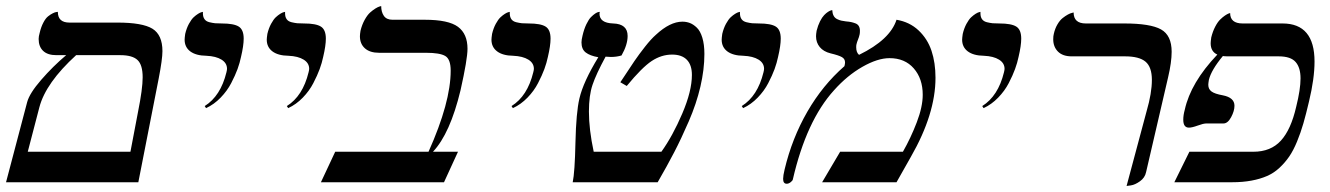

<svg xmlns="http://www.w3.org/2000/svg" viewBox="-34 -598 4364 630"><path d="M360.8 -417H215.8Q116.2 -326.2 95.2 -246.1L57.1 -100.1H394L418.9 -231Q434.1 -306.6 434.1 -344.2Q434.1 -385.3 417.2 -401.1Q400.4 -417 360.8 -417ZM419.9 0H-14.2L55.2 -263.2Q63 -292 101.1 -335.9Q139.2 -379.9 183.1 -417H150.9Q122.1 -417 107.4 -431.2Q92.8 -445.3 92.8 -470.2Q92.8 -478.5 96.2 -490.2Q100.6 -509.3 108.2 -523.7Q115.7 -538.1 123.8 -544.4Q131.8 -550.8 139.2 -554.4Q146.5 -558.1 151.4 -558.6L155.8 -559.1Q155.8 -523.9 193.8 -523.9H351.1Q433.6 -523.9 466.3 -503.7Q499 -483.4 499 -430.2Q499 -403.8 486.8 -340.8Z M642.1 -243.2 637.7 -250Q689.9 -282.7 709 -360.8Q710.9 -368.7 710.9 -372.1Q710.9 -391.1 692.9 -402.3Q674.8 -413.6 643.1 -415Q608.9 -415.5 590.3 -429.4Q571.8 -443.4 571.8 -467.8Q571.8 -473.1 573.7 -486.8Q578.1 -505.4 585.9 -519.8Q593.8 -534.2 601.3 -541.3Q608.9 -548.3 616 -552.7Q623 -557.1 627.4 -558.1L631.8 -559.1V-554.2Q631.8 -542.5 637 -535.2Q642.1 -527.8 653.1 -525.1Q664.1 -522.5 671.9 -521.7Q679.7 -521 693.8 -521Q733.4 -521 749.5 -510.7Q765.6 -500.5 765.6 -471.2Q765.6 -448.2 756.8 -411.1Q752.9 -392.1 745.4 -371.3Q737.8 -350.6 724.6 -325.2Q711.4 -299.8 689.9 -277.6Q668.5 -255.4 642.1 -243.2Z M911.6 -243.2 907.2 -250Q959.5 -282.7 978.5 -360.8Q980.5 -368.7 980.5 -372.1Q980.5 -391.1 962.4 -402.3Q944.3 -413.6 912.6 -415Q878.4 -415.5 859.9 -429.4Q841.3 -443.4 841.3 -467.8Q841.3 -473.1 843.3 -486.8Q847.7 -505.4 855.5 -519.8Q863.3 -534.2 870.8 -541.3Q878.4 -548.3 885.5 -552.7Q892.6 -557.1 897 -558.1L901.4 -559.1V-554.2Q901.4 -542.5 906.5 -535.2Q911.6 -527.8 922.6 -525.1Q933.6 -522.5 941.4 -521.7Q949.2 -521 963.4 -521Q1002.9 -521 1019 -510.7Q1035.2 -500.5 1035.2 -471.2Q1035.2 -448.2 1026.4 -411.1Q1022.5 -392.1 1014.9 -371.3Q1007.3 -350.6 994.1 -325.2Q981 -299.8 959.5 -277.6Q938 -255.4 911.6 -243.2Z M1359.9 -533.2Q1437.5 -533.2 1468.8 -510Q1500 -486.8 1500 -438Q1500 -403.8 1477.1 -301.8Q1442.9 -159.7 1386.7 -100.1H1468.8L1422.9 0H1019L1065.9 -100.1H1372.1Q1444.8 -262.2 1444.8 -366.2Q1444.8 -403.8 1427 -414.3Q1409.2 -424.8 1363.8 -424.8H1210Q1179.7 -424.8 1163.3 -439.5Q1147 -454.1 1147 -479Q1147 -485.4 1148.9 -497.1Q1153.8 -517.1 1162.6 -533Q1171.4 -548.8 1180.4 -556.9Q1189.5 -564.9 1197.8 -570.1Q1206.1 -575.2 1211.4 -576.7L1216.8 -578.1Q1216.8 -558.6 1225.6 -545.9Q1234.4 -533.2 1253.9 -533.2Z M1648.9 -243.2 1644.5 -250Q1696.8 -282.7 1715.8 -360.8Q1717.8 -368.7 1717.8 -372.1Q1717.8 -391.1 1699.7 -402.3Q1681.6 -413.6 1649.9 -415Q1615.7 -415.5 1597.2 -429.4Q1578.6 -443.4 1578.6 -467.8Q1578.6 -473.1 1580.6 -486.8Q1585 -505.4 1592.8 -519.8Q1600.6 -534.2 1608.2 -541.3Q1615.7 -548.3 1622.8 -552.7Q1629.9 -557.1 1634.3 -558.1L1638.7 -559.1V-554.2Q1638.7 -542.5 1643.8 -535.2Q1648.9 -527.8 1659.9 -525.1Q1670.9 -522.5 1678.7 -521.7Q1686.5 -521 1700.7 -521Q1740.2 -521 1756.3 -510.7Q1772.5 -500.5 1772.5 -471.2Q1772.5 -448.2 1763.7 -411.1Q1759.8 -392.1 1752.2 -371.3Q1744.6 -350.6 1731.4 -325.2Q1718.3 -299.8 1696.8 -277.6Q1675.3 -255.4 1648.9 -243.2Z M1929.2 -410.2Q1901.9 -415 1887.9 -425.8Q1874 -436.5 1874 -459Q1874 -467.3 1877.4 -481Q1882.3 -502.4 1890.1 -518.6Q1897.9 -534.7 1905.3 -542Q1912.6 -549.3 1919.2 -553.7Q1925.8 -558.1 1930.2 -558.6L1934.1 -559.1Q1934.1 -558.1 1933.6 -556.2Q1933.1 -554.2 1933.1 -553.2Q1933.1 -522.5 1978 -521Q2025.4 -519.5 2025.4 -480Q2025.4 -451.2 2005.4 -416Q1989.3 -411.1 1970.2 -411.1Q1967.8 -411.1 1961.9 -411.6Q1956.1 -412.1 1953.1 -412.1Q1921.9 -354.5 1910.2 -319.6Q1898.4 -284.7 1898.4 -231.9Q1898.4 -173.3 1914.1 -100.1H2136.2Q2173.3 -151.9 2204.8 -225.6Q2236.3 -299.3 2236.3 -352.1Q2236.3 -384.8 2219.7 -401.9Q2203.1 -418.9 2171.4 -418.9Q2136.2 -418.9 2104.2 -397.7Q2072.3 -376.5 2022.5 -315.9L2001.5 -328.1Q2032.7 -375.5 2047.6 -397.5Q2062.5 -419.4 2082.5 -444.8Q2102.5 -470.2 2118.2 -483.9Q2164.6 -526.9 2205.1 -526.9Q2218.3 -526.9 2229.7 -522.5Q2241.2 -518.1 2252.4 -507.3Q2263.7 -496.6 2270.5 -474.4Q2277.3 -452.1 2277.3 -420.9Q2277.3 -370.1 2264.2 -313.7Q2251 -257.3 2226.1 -200Q2201.2 -142.6 2178.2 -98.4Q2155.3 -54.2 2124 0H1845.2Q1852.1 -32.2 1854.2 -130.6Q1856.4 -229 1867.2 -274.9Q1879.9 -329.6 1929.2 -410.2Z M2404.3 -243.2 2399.9 -250Q2452.1 -282.7 2471.2 -360.8Q2473.1 -368.7 2473.1 -372.1Q2473.1 -391.1 2455.1 -402.3Q2437 -413.6 2405.3 -415Q2371.1 -415.5 2352.5 -429.4Q2334 -443.4 2334 -467.8Q2334 -473.1 2335.9 -486.8Q2340.3 -505.4 2348.1 -519.8Q2356 -534.2 2363.5 -541.3Q2371.1 -548.3 2378.2 -552.7Q2385.3 -557.1 2389.6 -558.1L2394 -559.1V-554.2Q2394 -542.5 2399.2 -535.2Q2404.3 -527.8 2415.3 -525.1Q2426.3 -522.5 2434.1 -521.7Q2441.9 -521 2456.1 -521Q2495.6 -521 2511.7 -510.7Q2527.8 -500.5 2527.8 -471.2Q2527.8 -448.2 2519 -411.1Q2515.1 -392.1 2507.6 -371.3Q2500 -350.6 2486.8 -325.2Q2473.6 -299.8 2452.1 -277.6Q2430.7 -255.4 2404.3 -243.2Z M2907.7 -533.2Q2950.7 -525.9 2980 -498.3Q3009.3 -470.7 3022.5 -431.4Q3035.6 -392.1 3035.6 -342.8Q3035.6 -224.1 2954.6 -83L2907.7 0H2663.6L2722.7 -100.1H2928.7Q2954.6 -145.5 2974.1 -196.5Q2993.7 -247.6 2993.7 -287.1Q2993.7 -339.8 2964.4 -373.5Q2935.1 -407.2 2884.8 -407.2Q2845.7 -407.2 2795.7 -378.7Q2745.6 -350.1 2702.6 -301.8Q2611.8 -201.7 2567.4 -8.8Q2566.4 -4.9 2560.1 0Q2553.7 4.9 2547.4 4.9Q2535.6 4.9 2535.6 -11.2Q2535.6 -21.5 2540.5 -42Q2564.9 -144.5 2615.2 -231.7Q2665.5 -318.8 2736.8 -380.9Q2738.8 -388.7 2738.8 -393.1Q2738.8 -404.8 2728.5 -410.6Q2718.3 -416.5 2691.4 -422.9Q2668 -428.7 2655.8 -443.6Q2643.6 -458.5 2643.6 -479Q2643.6 -485.4 2645.5 -497.1Q2649.9 -514.6 2656.7 -528.1Q2663.6 -541.5 2670.2 -548.3Q2676.8 -555.2 2682.9 -559.1Q2689 -563 2692.9 -564L2696.8 -564.9Q2697.3 -554.2 2701.2 -546.6Q2705.1 -539.1 2712.6 -535.4Q2720.2 -531.7 2726.6 -530.3Q2732.9 -528.8 2741.7 -527.8Q2752.4 -526.9 2758.5 -525.6Q2764.6 -524.4 2772.5 -521.5Q2780.3 -518.6 2783.9 -512.5Q2787.6 -506.3 2787.6 -497.1Q2787.6 -488.8 2786.6 -484.9Q2784.7 -476.1 2781.2 -467.8Q2777.8 -459.5 2776.4 -453.1Q2775.4 -450.2 2775.4 -442.9Q2775.4 -425.8 2784.7 -418Q2886.7 -467.8 2907.7 -533.2Z M3193.4 -243.2 3189 -250Q3241.2 -282.7 3260.3 -360.8Q3262.2 -368.7 3262.2 -372.1Q3262.2 -391.1 3244.1 -402.3Q3226.1 -413.6 3194.3 -415Q3160.2 -415.5 3141.6 -429.4Q3123 -443.4 3123 -467.8Q3123 -473.1 3125 -486.8Q3129.4 -505.4 3137.2 -519.8Q3145 -534.2 3152.6 -541.3Q3160.2 -548.3 3167.2 -552.7Q3174.3 -557.1 3178.7 -558.1L3183.1 -559.1V-554.2Q3183.1 -542.5 3188.2 -535.2Q3193.4 -527.8 3204.3 -525.1Q3215.3 -522.5 3223.1 -521.7Q3231 -521 3245.1 -521Q3284.7 -521 3300.8 -510.7Q3316.9 -500.5 3316.9 -471.2Q3316.9 -448.2 3308.1 -411.1Q3304.2 -392.1 3296.6 -371.3Q3289.1 -350.6 3275.9 -325.2Q3262.7 -299.8 3241.2 -277.6Q3219.7 -255.4 3193.4 -243.2Z M3662.6 12.2 3728.5 -233.9Q3745.6 -292.5 3745.6 -335.9Q3745.6 -377.9 3724.9 -395.5Q3704.1 -413.1 3657.7 -413.1H3482.4Q3453.1 -413.1 3437.5 -428.7Q3421.9 -444.3 3421.9 -469.2Q3421.9 -480 3423.8 -486.8Q3427.7 -504.4 3435.8 -518.1Q3443.8 -531.7 3452.9 -538.8Q3461.9 -545.9 3470 -550.3Q3478 -554.7 3483.4 -555.7L3488.8 -557.1Q3488.8 -521 3528.8 -521H3654.8Q3740.7 -521 3775.6 -501.5Q3810.5 -481.9 3810.5 -428.2Q3810.5 -394 3798.8 -344.2L3726.6 -33.2Q3722.7 -14.6 3706.5 -3.2Q3690.4 8.3 3676.8 10.3Z M4219.2 -248Q4233.4 -304.7 4233.4 -340.8Q4233.4 -376 4217.3 -394.5Q4201.2 -413.1 4161.6 -413.1H3996.6Q3984.4 -413.1 3978.5 -414.1Q3940.4 -368.2 3932.6 -335.9Q3930.7 -324.2 3930.7 -319.8Q3930.7 -305.7 3941.2 -297.9Q3951.7 -290 3978.5 -285.2Q4016.6 -277.8 4016.6 -251Q4016.6 -233.9 4005.6 -213.4Q3994.6 -192.9 3980.5 -192.9H3924.3Q3914.6 -192.9 3896 -186Q3877.4 -179.2 3867.2 -179.2Q3848.6 -179.2 3848.6 -205.1Q3848.6 -220.2 3853.5 -237.8Q3873 -327.1 3960.4 -418.9Q3938.5 -428.7 3938.5 -456.1Q3938.5 -461.4 3940.4 -475.1Q3945.3 -495.1 3953.4 -510.5Q3961.4 -525.9 3969.7 -533.9Q3978 -542 3985.6 -547.1Q3993.2 -552.2 3997.6 -553.7L4002.4 -555.2Q4002.4 -521 4043.5 -521H4174.3Q4279.3 -521 4279.3 -396Q4279.3 -340.3 4261.2 -265.1Q4251.5 -223.6 4242.7 -193.1Q4233.9 -162.6 4221.9 -133.5Q4210 -104.5 4196.3 -84.5Q4182.6 -64.5 4164.3 -47.4Q4146 -30.3 4123.5 -20.5Q4101.1 -10.7 4072.5 -5.4Q4043.9 0 4008.3 0H3819.3L3868.7 -100.1H4078.6Q4135.7 -100.1 4168.9 -136.5Q4202.1 -172.9 4219.2 -248Z"/></svg>

Font: Common Serif SemiBold
Style: Italic
Weight: 600
Italic angle: -12°
Designer: Philipp H. Poll, Khaled Hosny
Foundry: Stefan Peev, Context Ltd.
Version: Version 1.026